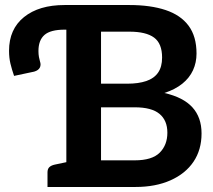

<svg xmlns="http://www.w3.org/2000/svg" viewBox="-20 -744 849 764"><path d="M244 0V-724H495Q579 -724 639 -704Q699 -684 730.5 -641.5Q762 -599 762 -531Q762 -495 748 -464.5Q734 -434 705.5 -411Q677 -388 634 -374Q709 -357 745.5 -317Q782 -277 782 -213Q782 -148 750 -100.5Q718 -53 658.5 -26.5Q599 0 519 0ZM382 -106H516Q585 -106 615.5 -136.5Q646 -167 646 -216Q646 -265 614.5 -291Q583 -317 516 -317H382ZM382 -411H487Q531 -411 562 -421.5Q593 -432 609 -455Q625 -478 625 -515Q625 -571 593 -594.5Q561 -618 495 -618H382ZM169 0V-58Q169 -72 176.5 -79Q184 -86 198 -89L255 -101L268 0ZM36 -442Q27 -468 21.5 -491Q16 -514 16 -542Q16 -628 75.5 -676Q135 -724 237 -724H244V-626H237Q181 -626 157 -605Q133 -584 133 -541Q133 -528 135 -517Q137 -506 139 -500Q144 -486 138.5 -475Q133 -464 116 -459Z"/></svg>

Font: Aleo
Style: Bold
Weight: 700
Designer: Alessio Laiso
Foundry: Alessio Laiso
Version: Version 2.001;gftools[0.9.29]